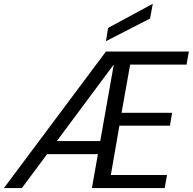

<svg xmlns="http://www.w3.org/2000/svg" viewBox="-40 -964 988 984"><path d="M-20 0 503 -700H928L916 -633H627L583 -386H842L831 -320H572L528 -67H816L804 0H431L543 -632H542L72 0ZM152 -174 196 -241H514L508 -174ZM503 -753 514 -821 742 -944H743L729 -869Z"/></svg>

Font: DM Sans 28pt
Style: Italic
Weight: 400
Italic angle: -10°
Version: Version 4.004;gftools[0.9.30]